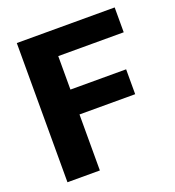

<svg xmlns="http://www.w3.org/2000/svg" viewBox="-119 -735 756 829"><g transform="rotate(-20 258.5 -320.0)"><path d="M455.1 -371.6V-257.3H199.2V0H50.3V-639.6H500V-525.4H199.2V-371.6Z"/></g></svg>

Font: Yantramanav Black
Style: Regular
Weight: 900
Version: Version 1.001;PS 1.0;hotconv 1.0.72;makeotf.lib2.5.5900; ttf